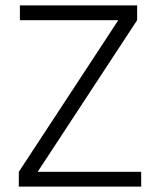

<svg xmlns="http://www.w3.org/2000/svg" viewBox="-20 -694 595 714"><path d="M505 0H50V-55L420 -619H54V-674H490V-619L120 -55H505Z"/></svg>

Font: Hind Colombo Light
Style: Regular
Weight: 300
Designer: Jyotish Sonowal, Aditi Pimprikar
Foundry: Indian Type Foundry
Version: Version 1.000;PS 1.0;hotconv 1.0.86;makeotf.lib2.5.63406; tt